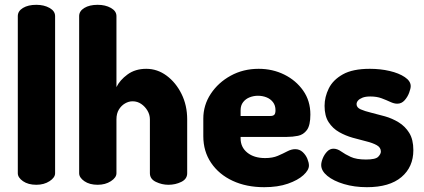

<svg xmlns="http://www.w3.org/2000/svg" viewBox="-20 -768 1763 798"><path d="M131 0Q97 0 75.5 -15Q54 -30 54 -48V-701Q54 -722 75.5 -735Q97 -748 131 -748Q163 -748 186 -735Q209 -722 209 -701V-48Q209 -30 186 -15Q163 0 131 0Z M386 0Q352 0 330.5 -15Q309 -30 309 -48V-701Q309 -722 330.5 -735Q352 -748 386 -748Q418 -748 441 -735Q464 -722 464 -701V-406Q478 -435 510 -458.5Q542 -482 588 -482Q634 -482 672.5 -453.5Q711 -425 734.5 -377.5Q758 -330 758 -272V-48Q758 -24 733.5 -12Q709 0 680 0Q653 0 628 -12Q603 -24 603 -48V-272Q603 -291 593 -308Q583 -325 567 -336Q551 -347 531 -347Q515 -347 499.5 -338Q484 -329 474 -312.5Q464 -296 464 -272V-48Q464 -30 441 -15Q418 0 386 0Z M1078 10Q1004 10 947 -16.5Q890 -43 857.5 -91Q825 -139 825 -202V-275Q825 -331 856 -378Q887 -425 939 -453.5Q991 -482 1055 -482Q1113 -482 1161.5 -458Q1210 -434 1240 -391.5Q1270 -349 1270 -292Q1270 -247 1255.5 -227.5Q1241 -208 1218.5 -203.5Q1196 -199 1173 -199H980V-193Q980 -156 1008 -133.5Q1036 -111 1082 -111Q1113 -111 1135 -120.5Q1157 -130 1174 -139Q1191 -148 1207 -148Q1225 -148 1238 -136Q1251 -124 1257.5 -108Q1264 -92 1264 -80Q1264 -61 1241 -40Q1218 -19 1176.5 -4.5Q1135 10 1078 10ZM980 -286H1104Q1115 -286 1120 -291Q1125 -296 1125 -310Q1125 -330 1114.5 -343.5Q1104 -357 1087.5 -363.5Q1071 -370 1052 -370Q1034 -370 1017.5 -363.5Q1001 -357 990.5 -343.5Q980 -330 980 -310Z M1505 10Q1453 10 1409.5 -3Q1366 -16 1340.5 -37Q1315 -58 1315 -82Q1315 -94 1321.5 -110Q1328 -126 1339.5 -138Q1351 -150 1366 -150Q1382 -150 1398 -138.5Q1414 -127 1437.5 -116Q1461 -105 1501 -105Q1541 -105 1552 -116.5Q1563 -128 1563 -138Q1563 -155 1546 -164.5Q1529 -174 1502.5 -180.5Q1476 -187 1446 -195.5Q1416 -204 1389.5 -219Q1363 -234 1346 -260Q1329 -286 1329 -328Q1329 -365 1346.5 -400.5Q1364 -436 1405 -459Q1446 -482 1517 -482Q1561 -482 1599.5 -473Q1638 -464 1662.5 -447.5Q1687 -431 1687 -410Q1687 -400 1680.5 -382.5Q1674 -365 1661.5 -351Q1649 -337 1631 -337Q1618 -337 1602 -344.5Q1586 -352 1566 -359.5Q1546 -367 1519 -367Q1499 -367 1486.5 -362Q1474 -357 1468 -350Q1462 -343 1462 -335Q1462 -321 1479 -313.5Q1496 -306 1523 -299.5Q1550 -293 1580 -284.5Q1610 -276 1637 -259.5Q1664 -243 1681 -215.5Q1698 -188 1698 -144Q1698 -74 1648.5 -32Q1599 10 1505 10Z"/></svg>

Font: Dosis ExtraLight ExtraBold
Style: Regular
Weight: 800
Version: Version 3.001; ttfautohint (v1.8.2)